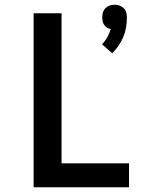

<svg xmlns="http://www.w3.org/2000/svg" viewBox="-20 -791 640 811"><path d="M454 -566 411 -604Q424 -617 433 -633.5Q442 -650 448 -668Q439 -670 432 -674.5Q425 -679 420 -686Q415 -693 413.5 -701.5Q412 -710 412 -718Q412 -729 415 -739Q418 -749 425.5 -756.5Q433 -764 443 -767.5Q453 -771 464 -771Q475 -771 485 -767.5Q495 -764 502.5 -756.5Q510 -749 513 -739Q516 -729 516 -718Q516 -697 512.5 -676Q509 -655 501 -635.5Q493 -616 481 -598.5Q469 -581 454 -566ZM122 0V-735H240V-101H525V0Z"/></svg>

Font: Iosevka Aile
Style: Bold
Weight: 700
Designer: Belleve Invis
Foundry: Belleve Invis
Version: Version 28.0.1; ttfautohint (v1.8.4)